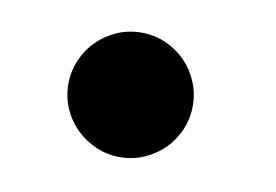

<svg xmlns="http://www.w3.org/2000/svg" viewBox="-39 -296 458 319"><g transform="rotate(10 190.5 -136.0)"><path d="M72.8 -136.2Q72.8 -157.7 81.1 -177Q89.4 -196.3 103.8 -210.4Q118.2 -224.6 137.2 -232.9Q156.2 -241.2 177.7 -241.2Q199.7 -241.2 218.8 -232.9Q237.8 -224.6 252 -210.4Q266.1 -196.3 274.4 -177Q282.7 -157.7 282.7 -136.2Q282.7 -114.3 274.4 -95.2Q266.1 -76.2 252 -62Q237.8 -47.9 218.8 -39.6Q199.7 -31.2 177.7 -31.2Q156.2 -31.2 137.2 -39.6Q118.2 -47.9 103.8 -62Q89.4 -76.2 81.1 -95.2Q72.8 -114.3 72.8 -136.2Z"/></g></svg>

Font: XB Zar
Style: Bold
Weight: 700
Designer: Behnam
Foundry: Irmug
Version: Version 8.005 2009